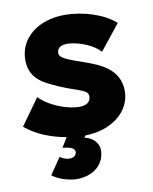

<svg xmlns="http://www.w3.org/2000/svg" viewBox="-87 -597 688 862"><g transform="rotate(-10 257.0 -166.0)"><path d="M181 201C243 206 309 178 321 110C329 68 305 35 259 24L266 15C381 14 474 -54 474 -151C474 -248 391 -284 318 -309C254 -332 209 -345 209 -370C209 -393 227 -406 263 -404C315 -400 374 -375 404 -342L496 -457C442 -506 347 -534 267 -534C147 -534 58 -466 58 -365C58 -295 100 -262 150 -239C259 -185 313 -190 313 -155C313 -129 293 -116 262 -116C199 -116 118 -152 82 -192L-4 -72C47 -28 117 -3 181 8L154 52C202 56 212 70 209 84C207 97 193 107 172 105C154 103 142 95 134 90L83 165C108 184 144 197 181 201Z"/></g></svg>

Font: Fixel Display 20240404 ExBold
Style: Italic
Weight: 800
Italic angle: -10°
Designer: AlfaBravo + MacPaw
Foundry: Kyrylo Tkachov, Marchela Mozhyna, Serhii Makarenko, Maria Weinstein, Zakhar Kryvoshyya
Version: Version 1.211;Glyphs 3.2 (3225)